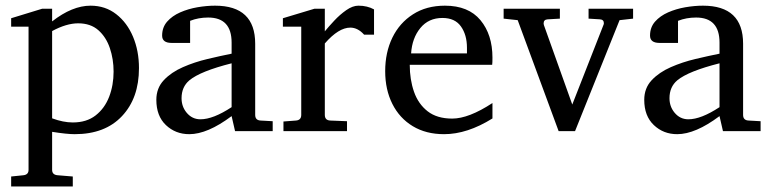

<svg xmlns="http://www.w3.org/2000/svg" viewBox="-20 -484 2729 680"><path d="M472.2 -242.7Q472.2 -136.7 412.1 -72.8Q352.1 -8.8 244.6 -8.8Q216.8 -8.8 164.6 -17.1V117.7Q164.6 135.3 184.6 136.7L237.8 141.1V176.3H19.5V141.1L62.5 136.7Q81.1 134.8 81.1 117.7V-389.6H19.5V-419.4L129.4 -453.1H164.6V-408.2Q235.8 -463.9 300.8 -463.9Q353 -463.9 391.6 -433.8Q430.2 -403.8 451.2 -353.8Q472.2 -303.7 472.2 -242.7ZM382.3 -230.5Q382.3 -274.4 369.1 -313.5Q356 -352.5 328.4 -377Q300.8 -401.4 256.8 -401.4Q215.3 -401.4 164.6 -374V-64.9Q204.1 -50.3 237.8 -50.3Q286.6 -50.3 318.6 -75.2Q350.6 -100.1 366.5 -141.1Q382.3 -182.1 382.3 -230.5Z M945.8 -19.5H812.5L800.3 -72.8Q714.8 -8.8 650.4 -8.8Q601.6 -8.8 567.6 -41Q533.7 -73.2 533.7 -130.4Q533.7 -171.9 560.1 -200Q586.4 -228 627.7 -246.1Q668.9 -264.2 715.1 -275.1Q761.2 -286.1 800.3 -293.9V-333Q800.3 -421.9 717.3 -421.9Q682.6 -421.9 653.3 -410.2V-332H587.9Q554.2 -332 554.2 -357.9Q554.2 -387.2 572 -407.5Q589.8 -427.7 618.2 -440.2Q646.5 -452.6 679.2 -458.3Q711.9 -463.9 741.7 -463.9Q883.8 -463.9 883.8 -329.1V-77.1Q883.8 -58.1 902.8 -57.1L945.8 -54.7ZM800.3 -104.5V-259.8Q689.9 -231.9 650.9 -199.7Q623 -176.3 623 -136.2Q623 -106.9 640.6 -85.4Q660.2 -61.5 689.9 -61.5Q734.9 -61.5 800.3 -104.5Z M1304.7 -361.3H1269.5Q1247.1 -386.2 1220.7 -386.2Q1179.2 -386.2 1130.4 -330.1V-77.1Q1130.4 -58.1 1149.4 -57.1L1209 -54.7V-19.5H983.9V-53.7L1028.3 -57.1Q1046.9 -58.6 1046.9 -77.1V-389.6H981.9V-419.4L1093.8 -453.1H1130.4V-373Q1143.6 -389.2 1163.6 -410.6Q1183.6 -432.1 1206.3 -448Q1229 -463.9 1249.5 -463.9Q1280.8 -463.9 1304.7 -450.7Z M1724.1 -64.5Q1634.8 -8.8 1552.7 -8.8Q1488.8 -8.8 1441.9 -37.1Q1395 -65.4 1369.6 -116Q1344.2 -166.5 1344.2 -231.9Q1344.2 -298.3 1369.6 -350.6Q1395 -402.8 1442.6 -433.3Q1490.2 -463.9 1555.7 -463.9Q1639.2 -463.9 1681.6 -412.6Q1724.1 -361.3 1724.1 -279.8Q1724.1 -271 1723.9 -264.6Q1723.6 -258.3 1723.1 -254.4H1431.2Q1431.2 -202.1 1446.3 -158.9Q1461.4 -115.7 1494.6 -89.8Q1527.8 -64 1581.5 -64Q1640.1 -64 1724.1 -119.1ZM1633.8 -294.9V-314.9Q1633.8 -360.4 1612.5 -390.4Q1591.3 -420.4 1546.9 -420.4Q1498 -420.4 1468.8 -384.8Q1439.5 -349.1 1436 -294.9Z M2222.2 -418 2174.3 -412.6 2016.6 -19.5H1958.5L1813.5 -412.6L1763.7 -418V-453.1H1962.9V-418L1919.4 -415.5Q1905.3 -414.6 1905.3 -400.9Q1905.3 -399.4 1906.2 -395.5L2006.8 -113.8L2117.2 -395.5Q2118.7 -398.4 2118.7 -401.9Q2118.7 -414.6 2105 -415.5L2064.5 -418V-453.1H2222.2Z M2673.8 -19.5H2540.5L2528.3 -72.8Q2442.9 -8.8 2378.4 -8.8Q2329.6 -8.8 2295.7 -41Q2261.7 -73.2 2261.7 -130.4Q2261.7 -171.9 2288.1 -200Q2314.5 -228 2355.7 -246.1Q2397 -264.2 2443.1 -275.1Q2489.3 -286.1 2528.3 -293.9V-333Q2528.3 -421.9 2445.3 -421.9Q2410.6 -421.9 2381.3 -410.2V-332H2315.9Q2282.2 -332 2282.2 -357.9Q2282.2 -387.2 2300 -407.5Q2317.9 -427.7 2346.2 -440.2Q2374.5 -452.6 2407.2 -458.3Q2439.9 -463.9 2469.7 -463.9Q2611.8 -463.9 2611.8 -329.1V-77.1Q2611.8 -58.1 2630.9 -57.1L2673.8 -54.7ZM2528.3 -104.5V-259.8Q2418 -231.9 2378.9 -199.7Q2351.1 -176.3 2351.1 -136.2Q2351.1 -106.9 2368.7 -85.4Q2388.2 -61.5 2418 -61.5Q2462.9 -61.5 2528.3 -104.5Z"/></svg>

Font: Annapurna SIL
Style: Regular
Weight: 400
Designer: Peter Martin, Annie Olsen
Foundry: SIL International
Version: Version 2.000